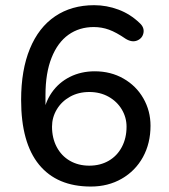

<svg xmlns="http://www.w3.org/2000/svg" viewBox="-20 -699 640 729"><path d="M60.2 -319.6Q60.2 -433.3 93.5 -514Q126.7 -594.8 189.1 -637Q251.5 -679.3 337.6 -679.3Q384.8 -679.3 429.8 -662.5Q474.7 -645.8 510.6 -611.2Q528.4 -594.9 524.8 -574.5Q521.1 -554.1 501.6 -545.5Q482 -536.8 457.8 -551.3Q421.4 -576.3 393.8 -586.3Q366.2 -596.3 336 -596.3Q281 -596.3 239.9 -567Q198.8 -537.7 175.8 -479.7Q152.7 -421.8 152.7 -338V-256.3H143Q149.2 -307.8 176.1 -346.9Q203.1 -385.9 245.5 -407.1Q287.9 -428.3 339.9 -428.3Q400.4 -428.3 448.8 -400.7Q497.2 -373 524.3 -325.6Q551.5 -278.1 551.5 -221.5Q551.5 -155 522.8 -102.6Q494 -50.3 442.3 -20.5Q390.6 9.3 324.9 9.3Q196.4 9.3 128.3 -73.8Q60.2 -156.9 60.2 -319.6ZM460.5 -218Q460.5 -253.2 442.4 -283.5Q424.3 -313.8 392.1 -331.8Q360 -349.7 319 -349.7Q278 -349.7 245.9 -331.8Q213.7 -313.8 195.6 -283.5Q177.5 -253.2 177.5 -218Q177.5 -174.8 195.3 -141Q213.1 -107.2 245.2 -88.6Q277.4 -70 319 -70Q360.6 -70 392.8 -88.6Q424.9 -107.2 442.7 -141Q460.5 -174.8 460.5 -218Z"/></svg>

Font: SN Pro Thin
Style: Regular
Weight: 200
Designer: Tobias Whetton
Foundry: Supernotes
Version: Version 1.003;Glyphs 3.3 (3324)